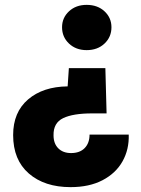

<svg xmlns="http://www.w3.org/2000/svg" viewBox="-20 -592 578 789"><path d="M336 -572Q381 -572 409.5 -545.5Q438 -519 438 -480Q438 -440 409.5 -413Q381 -386 336 -386Q292 -386 263.5 -413Q235 -440 235 -480Q235 -519 263.5 -545.5Q292 -572 336 -572ZM270 177Q163 177 98.5 121Q34 65 34 -37Q34 -131 95.5 -183.5Q157 -236 258 -237L263 -312H413L418 -126H358Q280 -126 239.5 -106.5Q199 -87 200 -36Q200 -2 219.5 17.5Q239 37 272 37Q308 37 328 16.5Q348 -4 348 -39H509Q511 22 483.5 71Q456 120 401.5 148.5Q347 177 270 177Z"/></svg>

Font: Fz Poppins
Style: Bold
Weight: 700
Designer: Ninad Kale (Devanagari), Jonny Pinhorn (Latin)
Foundry: Indian Type Foundry
Version: Vit hóa bi Vntype.Com & FontZin.Com